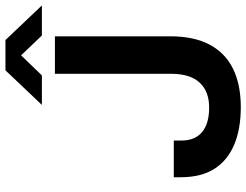

<svg xmlns="http://www.w3.org/2000/svg" viewBox="-122 -792 925 722"><g transform="rotate(-90 341.0 -430.5)"><path d="M300 12Q217 12 158 -13Q99 -38 67.5 -87.5Q36 -137 36 -214V-240H174V-211Q174 -160 206 -133.5Q238 -107 298 -107Q359 -107 392 -143Q425 -179 425 -250V-687H566V-254Q566 -164 534.5 -105Q503 -46 443.5 -17Q384 12 300 12ZM308 -736 438 -873H552L682 -736H569L464 -846H525L419 -736Z"/></g></svg>

Font: Archivo SemiExpanded SemiBold
Style: Regular
Weight: 600
Width: 6
Designer: Hector Gatti
Foundry: Omnibus-Type
Version: Version 2.001